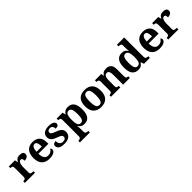

<svg xmlns="http://www.w3.org/2000/svg" viewBox="387 -2498 4476 4476"><g transform="rotate(-45 2625.0 -260.0)"><path d="M20 0V-53H23Q57 -53 78.5 -65.5Q100 -78 100 -125V-415Q100 -459 80.5 -471Q61 -483 28 -483H25V-536H227L246.5 -458H251.6Q265 -488 282 -508Q299 -528 325.5 -538Q352 -548 393 -548Q451.6 -548 479.8 -526.9Q508 -505.8 508 -467Q508 -421 474.5 -395.5Q441 -370 381 -370Q381 -411 371 -432Q361 -453 332 -453Q306 -453 290 -435Q274 -417 266 -390.5Q258 -364 255 -337Q252 -310 252 -293V-120Q252 -76 272 -64.5Q292 -53 322 -53H354V0Z M829 10Q702 10 636 -62.5Q570 -135 570 -265Q570 -406 635 -477.5Q700 -549 818 -549Q927 -549 989.5 -488Q1052 -427 1052 -308V-257H724Q727 -157 761.5 -111Q796 -65 858 -65Q910 -65 946 -88.5Q982 -112 999 -146Q1013 -139 1019.5 -126.5Q1026 -114 1026 -97Q1026 -69 1005 -44.5Q984 -20 940.5 -5Q897 10 829 10ZM899 -321Q899 -398 881 -441Q863 -484 820 -484Q778 -484 753 -442.5Q728 -401 726 -321Z M1325 10Q1216 10 1170 -23.5Q1124 -57 1124 -107Q1124 -140 1140 -156Q1156 -172 1178 -177.5Q1200 -183 1217 -183Q1217 -121 1246.5 -85Q1276 -49 1325 -49Q1377 -49 1400.5 -69Q1424 -89 1424 -117Q1424 -139 1413 -155.5Q1402 -172 1375 -186.5Q1348 -201 1301 -217Q1247 -236 1210 -258.5Q1173 -281 1153.5 -312.5Q1134 -344 1134 -389Q1134 -469 1193 -508.5Q1252 -548 1349 -548Q1412 -548 1450.5 -534.5Q1489 -521 1506.5 -499.5Q1524 -478 1524 -455Q1524 -421 1500.5 -403.5Q1477 -386 1422 -386Q1422 -436 1400 -463.5Q1378 -491 1334 -491Q1302 -491 1277.5 -475.5Q1253 -460 1253 -429Q1253 -408 1264.5 -392Q1276 -376 1306 -361Q1336 -346 1390 -327Q1435 -312 1469 -290.5Q1503 -269 1522.5 -238.5Q1542 -208 1542 -166Q1542 -83 1485.5 -36.5Q1429 10 1325 10Z M1595 240V187H1607Q1622 187 1638.5 182.5Q1655 178 1666.5 164Q1678 150 1678 122V-413Q1678 -459 1659 -471Q1640 -483 1611 -483H1604V-536H1800L1818 -458H1822Q1844 -497 1880.5 -521.5Q1917 -546 1975 -546Q2075 -546 2127.5 -479Q2180 -412 2180 -266Q2180 -121 2128.5 -54.5Q2077 12 1979 12Q1922 12 1886.5 -9.5Q1851 -31 1829 -68H1822Q1824 -54 1826 -30.5Q1828 -7 1829 15.5Q1830 38 1830 53V122Q1830 150 1841.5 164Q1853 178 1870 182.5Q1887 187 1901 187H1923V240ZM1932 -62Q1982 -62 2004 -112.5Q2026 -163 2026 -265Q2026 -365 2004.5 -418Q1983 -471 1933 -471Q1873 -471 1851.5 -418Q1830 -365 1830 -266Q1830 -163 1851.5 -112.5Q1873 -62 1932 -62Z M2531.6 10Q2412 10 2343 -59.3Q2274 -128.7 2274 -270.3Q2274 -411 2340.1 -480Q2406.2 -549 2535 -549Q2655 -549 2724 -480Q2793 -411 2793 -270.3Q2793 -128.7 2726.5 -59.3Q2660 10 2531.6 10ZM2534 -53Q2592 -53 2615 -108.5Q2638 -164 2638 -270.5Q2638 -377 2614.5 -431Q2591 -485 2533 -485Q2475 -485 2452 -431.2Q2429 -377.5 2429 -270Q2429 -164 2452.5 -108.5Q2476 -53 2534 -53Z M2860 0V-53H2862Q2896 -53 2918 -65Q2940 -77 2940 -122V-418.4Q2940 -460.2 2920.5 -471.6Q2901 -483 2868 -483H2865V-536H3075L3087.7 -465H3092.5Q3113 -503 3136.5 -520.5Q3160 -538 3187.3 -543.5Q3214.7 -549 3245.9 -549Q3323 -549 3367 -503.2Q3411 -457.4 3411 -356V-123.8Q3411 -77.6 3427.5 -65.3Q3444 -53 3478 -53H3481V0H3259V-329Q3259 -394 3241.1 -429Q3223.3 -464 3178.8 -464Q3146 -464 3127.2 -442.5Q3108.3 -420.9 3100.2 -385.5Q3092 -350.1 3092 -309V-118Q3092 -76 3111.5 -64.5Q3131 -53 3164 -53H3167V0Z M3757 10Q3659 10 3606 -56.5Q3553 -123 3553 -267Q3553 -412 3605.5 -480Q3658 -548 3755 -548Q3811 -548 3847 -525.5Q3883 -503 3904 -468H3911Q3907 -496.5 3905 -531.2Q3903 -566 3903 -590V-645Q3903 -686 3878.8 -696.5Q3854.5 -707 3821.9 -707H3814V-760H4055V-123Q4055 -93 4066.5 -78Q4078 -63 4096.8 -58Q4115.6 -53 4138 -53H4142V0H3948L3920 -78H3911Q3889 -38 3852.7 -14Q3816.5 10 3757 10ZM3800.3 -65Q3859 -65 3881 -115.3Q3903 -165.6 3903 -269Q3903 -368.2 3881.1 -421.1Q3859.3 -474 3799.7 -474Q3750 -474 3728.5 -421.1Q3707 -368.1 3707 -268Q3707 -166.5 3728.4 -115.8Q3749.9 -65 3800.3 -65Z M4462 10Q4335 10 4269 -62.5Q4203 -135 4203 -265Q4203 -406 4268 -477.5Q4333 -549 4451 -549Q4560 -549 4622.5 -488Q4685 -427 4685 -308V-257H4357Q4360 -157 4394.5 -111Q4429 -65 4491 -65Q4543 -65 4579 -88.5Q4615 -112 4632 -146Q4646 -139 4652.5 -126.5Q4659 -114 4659 -97Q4659 -69 4638 -44.5Q4617 -20 4573.5 -5Q4530 10 4462 10ZM4532 -321Q4532 -398 4514 -441Q4496 -484 4453 -484Q4411 -484 4386 -442.5Q4361 -401 4359 -321Z M4747 0V-53H4750Q4784 -53 4805.5 -65.5Q4827 -78 4827 -125V-415Q4827 -459 4807.5 -471Q4788 -483 4755 -483H4752V-536H4954L4973.5 -458H4978.6Q4992 -488 5009 -508Q5026 -528 5052.5 -538Q5079 -548 5120 -548Q5178.6 -548 5206.8 -526.9Q5235 -505.8 5235 -467Q5235 -421 5201.5 -395.5Q5168 -370 5108 -370Q5108 -411 5098 -432Q5088 -453 5059 -453Q5033 -453 5017 -435Q5001 -417 4993 -390.5Q4985 -364 4982 -337Q4979 -310 4979 -293V-120Q4979 -76 4999 -64.5Q5019 -53 5049 -53H5081V0Z"/></g></svg>

Font: Noto Serif Khojki
Style: Regular
Weight: 400
Designer: Juan Bruce
Version: Version 2.002